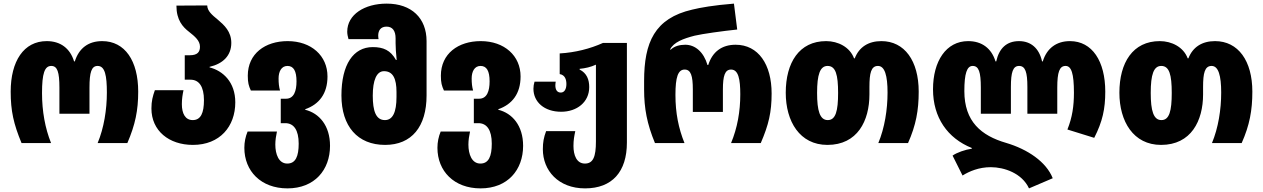

<svg xmlns="http://www.w3.org/2000/svg" viewBox="-20 -790 6974 1060"><path d="M99 0H262C229 -82 212 -176 212 -276C212 -384 226 -426 263 -426C297 -426 308 -392 308 -306V-162H474V-306C474 -391 485 -426 519 -426C560 -426 570 -372 570 -279C570 -185 554 -84 519 0H683C727 -102 743 -181 743 -284C743 -454 670 -563 544 -563C468 -563 416 -524 393 -451H389C367 -523 314 -563 238 -563C111 -563 39 -452 39 -284C39 -178 55 -106 99 0Z M1045 10C1194 10 1279 -92 1279 -225C1279 -337 1211 -399 1137 -418V-421C1211 -438 1257 -483 1257 -553C1257 -616 1218 -651 1183 -681C1150 -708 1125 -729 1124 -760L954 -759C954 -679 989 -641 1024 -614C1057 -588 1084 -565 1084 -532C1084 -503 1070 -485 1028 -485H1000V-350H1032C1079 -350 1106 -312 1106 -237C1106 -167 1089 -127 1044 -127C1003 -127 984 -163 984 -215C984 -244 988 -268 993 -292H835C823 -258 816 -232 816 -191C816 -68 913 10 1045 10Z M1567 250C1717 250 1802 148 1802 15C1802 -97 1742 -165 1665 -184V-187C1742 -214 1788 -273 1788 -368C1788 -482 1699 -563 1568 -563C1444 -563 1348 -494 1348 -372C1348 -333 1353 -316 1365 -290H1526C1520 -311 1518 -331 1518 -357C1518 -394 1533 -426 1567 -426C1601 -426 1617 -398 1617 -341C1617 -288 1603 -245 1559 -245H1530V-110H1555C1602 -110 1629 -72 1629 3C1629 73 1612 113 1566 113C1519 113 1500 62 1500 8C1500 -16 1504 -41 1509 -64H1347C1335 -35 1329 -5 1329 26C1329 155 1421 250 1567 250Z M2106 10C2253 10 2335 -91 2335 -263V-563C2335 -690 2252 -770 2115 -770C1993 -770 1897 -710 1897 -615C1897 -602 1900 -588 1904 -574H2070C2069 -580 2068 -586 2068 -593C2068 -622 2082 -643 2114 -643C2147 -643 2164 -620 2164 -578V-551C2164 -526 2166 -500 2170 -459H2166C2136 -513 2096 -530 2038 -530C1931 -530 1865 -434 1865 -263C1865 -93 1954 10 2106 10ZM2105 -127C2055 -127 2038 -178 2038 -262C2038 -347 2059 -397 2100 -397C2150 -397 2169 -355 2169 -282V-255C2169 -170 2148 -127 2105 -127Z M2633 250C2783 250 2868 148 2868 15C2868 -97 2808 -165 2731 -184V-187C2808 -214 2854 -273 2854 -368C2854 -482 2765 -563 2634 -563C2510 -563 2414 -494 2414 -372C2414 -333 2419 -316 2431 -290H2592C2586 -311 2584 -331 2584 -357C2584 -394 2599 -426 2633 -426C2667 -426 2683 -398 2683 -341C2683 -288 2669 -245 2625 -245H2596V-110H2621C2668 -110 2695 -72 2695 3C2695 73 2678 113 2632 113C2585 113 2566 62 2566 8C2566 -16 2570 -41 2575 -64H2413C2401 -35 2395 -5 2395 26C2395 155 2487 250 2633 250Z M3210 250C3360 250 3441 158 3441 -3V-553H3309C3238 -521 3156 -500 3070 -495V-381C3101 -376 3107 -348 3107 -326C3107 -298 3096 -279 3076 -279C3056 -279 3046 -294 3046 -319C3046 -325 3047 -331 3048 -339H2931C2927 -326 2925 -313 2925 -300C2925 -227 2985 -173 3078 -173C3165 -173 3233 -226 3233 -309C3233 -350 3220 -386 3180 -406V-410C3212 -413 3242 -420 3270 -433V-9C3270 75 3255 113 3209 113C3163 113 3146 66 3146 16C3146 -17 3150 -37 3156 -66H2995C2982 -31 2977 -5 2977 34C2977 151 3062 250 3210 250Z M3596 0H3759C3726 -82 3709 -166 3709 -266C3709 -364 3723 -406 3760 -406C3794 -406 3805 -372 3805 -296V-172H3971V-296C3971 -371 3982 -406 4016 -406C4057 -406 4067 -352 4067 -269C4067 -175 4051 -84 4016 0H4180C4224 -102 4240 -171 4240 -274C4240 -434 4167 -543 4041 -543C3965 -543 3913 -504 3890 -431H3886C3865 -503 3818 -543 3763 -543C3732 -543 3703 -535 3683 -516H3679C3698 -557 3753 -577 3815 -593C3857 -603 3972 -619 4050 -627L4032 -770C3919 -761 3847 -748 3802 -737C3594 -689 3536 -556 3536 -343V-296C3536 -192 3552 -106 3596 0Z M4548 10C4714 10 4780 -123 4780 -269V-310C4780 -386 4789 -426 4827 -426C4865 -426 4880 -372 4880 -279C4880 -185 4864 -84 4829 0H4993C5037 -99 5052 -181 5052 -284C5052 -454 4974 -563 4846 -563C4774 -563 4723 -530 4699 -468H4695C4672 -530 4607 -563 4541 -563C4392 -563 4318 -444 4318 -278C4318 -120 4395 10 4548 10ZM4550 -127C4506 -127 4491 -179 4491 -277C4491 -378 4507 -426 4549 -426C4594 -426 4607 -377 4607 -277C4607 -178 4594 -127 4550 -127Z M5661 250 5792 194C5756 103 5653 34 5535 -1C5397 -41 5304 -119 5304 -287C5304 -384 5318 -426 5350 -426C5384 -426 5395 -392 5395 -306V-162H5561V-310C5561 -391 5572 -426 5606 -426C5641 -426 5652 -391 5652 -310V-162H5817V-306C5817 -392 5829 -426 5863 -426C5895 -426 5909 -384 5909 -278C5909 -205 5900 -142 5873 -75L6021 -29C6067 -119 6082 -189 6082 -284C6082 -452 6010 -563 5887 -563C5812 -563 5759 -523 5737 -451H5733C5717 -524 5671 -563 5606 -563C5538 -563 5496 -524 5480 -451H5476C5454 -523 5401 -563 5325 -563C5203 -563 5131 -452 5131 -297C5131 -141 5211 -27 5345 27V31C5309 36 5263 52 5239 69L5294 179C5331 156 5384 133 5450 133C5524 133 5622 166 5661 250Z M6390 10C6556 10 6622 -123 6622 -269V-310C6622 -386 6631 -426 6669 -426C6707 -426 6722 -372 6722 -279C6722 -185 6706 -84 6671 0H6835C6879 -99 6894 -181 6894 -284C6894 -454 6816 -563 6688 -563C6616 -563 6565 -530 6541 -468H6537C6514 -530 6449 -563 6383 -563C6234 -563 6160 -444 6160 -278C6160 -120 6237 10 6390 10ZM6392 -127C6348 -127 6333 -179 6333 -277C6333 -378 6349 -426 6391 -426C6436 -426 6449 -377 6449 -277C6449 -178 6436 -127 6392 -127Z"/></svg>

Font: Noto Sans Georgian Condensed Black
Style: Regular
Weight: 900
Width: 3
Designer: Monotype Design Team, Akaki Razmadze
Foundry: Google LLC
Version: Version 2.005